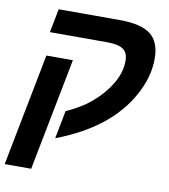

<svg xmlns="http://www.w3.org/2000/svg" viewBox="-89 -680 830 942"><g transform="rotate(10 326.0 -209.0)"><path d="M107 -372H239L130 188H-2ZM104 -488 127 -606H429Q538 -606 585.5 -569Q633 -532 633 -448Q633 -355 580 -261Q478 -78 220 20L247 -120Q357 -167 425 -250Q494 -332 494 -413Q494 -453 470 -470.5Q446 -488 387 -488Z"/></g></svg>

Font: Libra Sans
Style: Bold Italic
Weight: 700
Italic angle: -12°
Foundry: Context Ltd
Version: Version 1.002